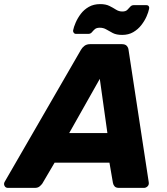

<svg xmlns="http://www.w3.org/2000/svg" viewBox="-70 -915 811 935"><path d="M-31 0Q-43 0 -48 -10Q-53 -20 -47 -30L324 -672Q330 -683 341 -691.5Q352 -700 369 -700H523Q540 -700 547.5 -691.5Q555 -683 556 -672L654 -30Q657 -16 649 -8Q641 0 631 0H510Q495 0 488.5 -7Q482 -14 480 -24L463 -123H196L136 -21Q131 -14 122.5 -7Q114 0 99 0ZM267 -267H453L416 -531ZM525 -745Q497 -745 479.5 -754Q462 -763 448 -771.5Q434 -780 416 -780Q400 -780 392 -773Q384 -766 377.5 -758Q371 -750 360 -750H300Q293 -750 289 -755.5Q285 -761 286 -767Q289 -783 298.5 -805Q308 -827 323.5 -847.5Q339 -868 362.5 -881.5Q386 -895 418 -895Q445 -895 463 -886Q481 -877 495 -868Q509 -859 526 -859Q542 -859 550 -867Q558 -875 564.5 -882.5Q571 -890 582 -890H642Q651 -890 654.5 -884.5Q658 -879 656 -872Q653 -856 643.5 -834.5Q634 -813 618 -792.5Q602 -772 579 -758.5Q556 -745 525 -745Z"/></svg>

Font: Rubik Light
Style: Bold Italic
Weight: 700
Italic angle: -12°
Version: Version 2.104